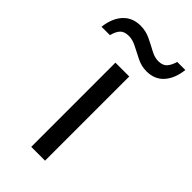

<svg xmlns="http://www.w3.org/2000/svg" viewBox="-277 -781 844 844"><g transform="rotate(45 144.5 -359.0)"><path d="M187.5 -523.4V0H101.6V-523.4ZM-1 -591.8H-53.2Q-46.4 -649.9 -15.9 -683.3Q14.6 -716.8 65.4 -716.8Q98.1 -716.8 127 -702.9Q155.8 -689 181.4 -675Q207 -661.1 229.5 -661.1Q256.3 -661.1 269.8 -675.3Q283.2 -689.5 291.5 -717.8H341.8Q335.4 -660.6 305.7 -626.7Q275.9 -592.8 224.6 -592.8Q194.3 -592.8 165.5 -606.7Q136.7 -620.6 110.6 -634.5Q84.5 -648.4 60.5 -648.4Q33.2 -648.4 19.8 -634.5Q6.3 -620.6 -1 -591.8Z"/></g></svg>

Font: Lunasima
Style: Regular
Weight: 400
Designer: The DocRepair Project, Monotype Design Team
Foundry: Google
Version: Version 2.009